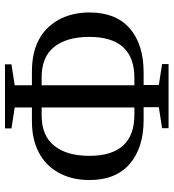

<svg xmlns="http://www.w3.org/2000/svg" viewBox="17 -712 696 770"><g transform="rotate(90 365.0 -327.0)"><path d="M460 -555H461Q573 -555 637.5 -499Q702 -443 702 -338Q702 -266 672 -213Q642 -160 590 -134Q538 -107 466 -107H411V-38L495 -25V1H238V-25L322 -38V-107H267Q120 -107 60 -213Q30 -267 30 -338Q30 -444 94 -499.5Q158 -555 271 -555H321V-616L237 -629V-655H494V-629L410 -616V-555ZM605 -337Q605 -518 440 -518H411V-146H443Q524 -146 564.5 -196.5Q605 -247 605 -337ZM293 -518Q128 -518 128 -337Q128 -247 168 -196.5Q208 -146 290 -146H322V-518Z"/></g></svg>

Font: Libra Serif Modern
Style: Regular
Weight: 400
Designer: Stefan Peev, Context Ltd
Foundry: Stefan Peev, Context Ltd
Version: Version 1.000